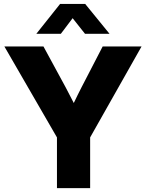

<svg xmlns="http://www.w3.org/2000/svg" viewBox="-20 -966 749 986"><path d="M272.5 0V-260.3L2.4 -727.5H203.1L317.9 -516.1Q328.6 -496.1 338.6 -476.3Q348.6 -456.5 358.9 -437Q368.2 -456.5 377.9 -476.3Q387.7 -496.1 397.9 -516.1L507.3 -727.5H707L442.9 -260.3V0ZM292.5 -792.5H167V-793L288.6 -945.8H417.5L542 -793V-792.5H416.5L353 -872.6Z"/></svg>

Font: Inter Display ExtraBold
Style: Regular
Weight: 800
Designer: Rasmus Andersson
Foundry: rsms
Version: Version 4.000;git-a52131595